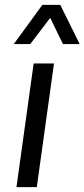

<svg xmlns="http://www.w3.org/2000/svg" viewBox="-20 -773 349 793"><path d="M48 0 119 -511H203L132 0ZM37 -591 155 -753H229L309 -591H240L169 -737H216L105 -591Z"/></svg>

Font: Chivo Medium Light
Style: Italic
Weight: 300
Italic angle: -8.05°
Version: Version 2.002